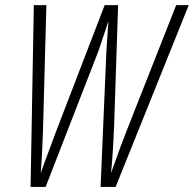

<svg xmlns="http://www.w3.org/2000/svg" viewBox="-20 -734 761 754"><path d="M721.2 -713.9 434.1 0H375L397.9 -534.2L405.8 -650.9L367.2 -535.2L159.2 0H100.1L112.8 -713.9H162.1L148.9 -222.2Q145.5 -119.6 140.1 -54.2L152.8 -90.3L201.2 -220.2L391.1 -713.9H443.8L428.2 -240.2Q423.3 -124 416 -54.2Q458 -172.9 478 -222.2L671.9 -713.9Z"/></svg>

Font: Open Sans Hebrew Condensed Light
Style: Italic
Weight: 300
Width: 3
Italic angle: -12°
Foundry: Ascender Corporation, Yanek Iontef
Version: Version 2.001;PS 002.001;hotconv 1.0.70;makeotf.lib2.5.58329